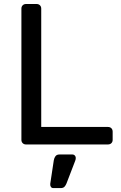

<svg xmlns="http://www.w3.org/2000/svg" viewBox="-20 -720 603 957"><path d="M109.6 0Q99.4 0 93.1 -6.4Q86.7 -12.7 86.7 -22.9V-677.1Q86.7 -687.3 93.1 -693.6Q99.4 -700 109.6 -700H162.6Q172.7 -700 179.1 -693.6Q185.5 -687.3 185.5 -677.1V-87.2H517.7Q528.7 -87.2 535.1 -80.8Q541.5 -74.4 541.5 -63.4V-22.9Q541.5 -12.7 535.1 -6.4Q528.7 0 517.7 0ZM245.9 217.5Q237.7 217.5 233.6 211.4Q229.6 205.3 230.4 196.3L248.1 79.2Q250.1 66.9 256.6 58.4Q263 50 276.5 50H341.4Q348.7 50 353.2 55.3Q357.7 60.6 357.7 67.1Q357.7 75.2 354.2 83.1L311.4 194.4Q307.4 204.4 301.2 211Q294.9 217.5 282.2 217.5Z"/></svg>

Font: Rubik Light
Style: Regular
Weight: 300
Designer: Hubert and Fischer
Foundry: Hubert and Fischer
Version: Version 2.300;gftools[0.9.30]